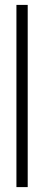

<svg xmlns="http://www.w3.org/2000/svg" viewBox="-20 -763 179 783"><path d="M47 0V-743H93V0Z"/></svg>

Font: Saira UltraCondensed Light
Style: Regular
Weight: 300
Width: 1
Designer: Hector Gatti with collaboration of the Omnibus-Type team
Foundry: Omnibus-Type
Version: Version 1.101